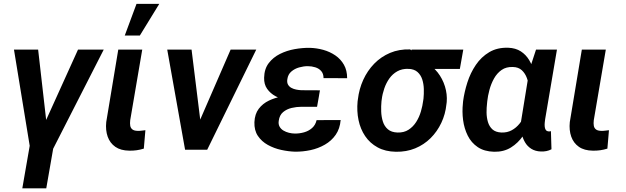

<svg xmlns="http://www.w3.org/2000/svg" viewBox="-20 -790 3302 1013"><path d="M268.1 -48.8 224.1 203.6H97.7L141.6 -48.8ZM212.9 -133.8 391.6 -528.3H527.3L257.8 0H168.9ZM181.2 -528.3 228 -118.2 222.2 0H140.1L53.7 -528.3Z M604 -528.3H730.5L667 -155.8Q665 -138.7 667.2 -126.5Q669.4 -114.3 678.5 -107.2Q687.5 -100.1 705.6 -99.6Q715.8 -99.1 726.3 -100.6Q736.8 -102.1 747.1 -103L738.8 -5.9Q720.2 0 700.9 2.7Q681.6 5.4 662.1 4.9Q616.7 4.4 588.4 -15.4Q560.1 -35.2 548.1 -69.1Q536.1 -103 540.5 -146ZM638.2 -602.5 700.2 -769.5H820.3L717.8 -602.5Z M1012.2 -103.5 1196.8 -528.3H1332L1073.2 0H990.7ZM990.7 -528.3 1044.9 -90.3 1034.7 0H956.5L862.3 -528.3Z M1542 -287.6 1663.6 -287.1 1652.8 -226.6H1569.8Q1544.4 -226.6 1518.6 -220.5Q1492.7 -214.4 1473.6 -198.5Q1454.6 -182.6 1450.7 -152.8Q1447.8 -134.8 1455.1 -121.8Q1462.4 -108.9 1475.6 -101.1Q1488.8 -93.3 1504.6 -89.4Q1520.5 -85.4 1535.6 -85.4Q1559.6 -85 1584 -91.8Q1608.4 -98.6 1626.5 -114.5Q1644.5 -130.4 1650.4 -156.2L1777.3 -156.7Q1773.4 -110.8 1751.2 -78.9Q1729 -46.9 1694.1 -26.9Q1659.2 -6.8 1618.4 2Q1577.6 10.7 1537.1 10.3Q1502 9.3 1463.9 1Q1425.8 -7.3 1393.1 -25.4Q1360.4 -43.5 1340.6 -73Q1320.8 -102.5 1322.3 -145.5Q1324.2 -188.5 1345.2 -216.1Q1366.2 -243.7 1398.9 -259.3Q1431.6 -274.9 1469.2 -281.2Q1506.8 -287.6 1542 -287.6ZM1657.2 -252 1551.3 -252.4Q1523.4 -253.4 1492.2 -260.5Q1460.9 -267.6 1433.6 -282.5Q1406.2 -297.4 1389.4 -321.3Q1372.6 -345.2 1373.5 -379.9Q1374.5 -426.3 1397.7 -456.8Q1420.9 -487.3 1457 -505.4Q1493.2 -523.4 1534.7 -530.8Q1576.2 -538.1 1613.8 -537.6Q1650.9 -536.6 1685.8 -526.9Q1720.7 -517.1 1749.3 -497.6Q1777.8 -478 1794.7 -448.2Q1811.5 -418.5 1811.5 -377.4L1687 -377.9Q1687 -400.9 1675 -414.8Q1663.1 -428.7 1643.8 -434.8Q1624.5 -440.9 1603.5 -440.9Q1582 -440.9 1558.3 -434.3Q1534.7 -427.7 1517.1 -412.6Q1499.5 -397.5 1496.1 -372.6Q1493.2 -355.5 1499.3 -344.2Q1505.4 -333 1516.8 -326.7Q1528.3 -320.3 1542.7 -317.4Q1557.1 -314.5 1570.8 -314L1668 -313.5Z M1866.7 -255.4 1868.2 -265.6Q1874.5 -320.3 1896.5 -368.7Q1918.5 -417 1954.3 -453.9Q1990.2 -490.7 2038.1 -511Q2085.9 -531.2 2144 -529.3Q2158.2 -520 2169.7 -506.8Q2181.2 -493.7 2193.6 -480.7Q2206.1 -467.8 2223.6 -460Q2262.7 -441.4 2288.8 -408.2Q2314.9 -375 2327.6 -334Q2340.3 -293 2336.9 -251.5L2335.4 -240.2Q2330.1 -187.5 2308.3 -141.6Q2286.6 -95.7 2251.7 -61Q2216.8 -26.4 2170.4 -7.3Q2124 11.7 2068.8 10.7Q2012.7 9.8 1972.2 -12.5Q1931.6 -34.7 1906.5 -72Q1881.3 -109.4 1871.6 -156.5Q1861.8 -203.6 1866.7 -255.4ZM1994.1 -265.6 1992.7 -255.4Q1990.2 -230 1991.2 -201.9Q1992.2 -173.8 2000 -148.9Q2007.8 -124 2026.4 -107.9Q2044.9 -91.8 2077.6 -90.8Q2111.3 -89.8 2135.5 -105.5Q2159.7 -121.1 2175.8 -146.5Q2191.9 -171.9 2200.7 -201.9Q2209.5 -231.9 2212.9 -259.8L2214.4 -270Q2216.8 -293.5 2216.1 -320.3Q2215.3 -347.2 2207.8 -370.8Q2200.2 -394.5 2182.6 -410.2Q2165 -425.8 2134.3 -426.8Q2101.1 -427.7 2076.2 -413.8Q2051.3 -399.9 2034.4 -376.2Q2017.6 -352.5 2007.6 -323.5Q1997.6 -294.4 1994.1 -265.6ZM2424.3 -528.3 2406.2 -426.3H2133.3L2151.4 -528.3Z M2422.4 -245.1 2423.3 -255.9Q2429.7 -304.2 2445.8 -354.7Q2461.9 -405.3 2490.5 -447.5Q2519 -489.7 2561.5 -514.9Q2604 -540 2661.6 -538.1Q2700.7 -536.6 2727.8 -519Q2754.9 -501.5 2772 -472.9Q2789.1 -444.3 2797.9 -409.7Q2806.6 -375 2809.3 -339.4Q2812 -303.7 2810.1 -272.9L2807.6 -246.6Q2800.3 -204.6 2783.7 -158.9Q2767.1 -113.3 2740.2 -74.2Q2713.4 -35.2 2675.5 -11.7Q2637.7 11.7 2586.9 10.7Q2534.7 9.3 2500.5 -13.9Q2466.3 -37.1 2447.8 -74.5Q2429.2 -111.8 2423.3 -156.5Q2417.5 -201.2 2422.4 -245.1ZM2550.8 -255.9 2549.8 -245.6Q2546.9 -222.2 2547.1 -196Q2547.4 -169.9 2554.4 -146.2Q2561.5 -122.6 2578.1 -107.4Q2594.7 -92.3 2625.5 -90.8Q2656.2 -89.8 2679.9 -102.8Q2703.6 -115.7 2721.4 -137.9Q2739.3 -160.2 2750.5 -187Q2761.7 -213.9 2767.1 -240.2L2772 -275.4Q2773.4 -298.3 2771.2 -325.7Q2769 -353 2760 -377.9Q2751 -402.8 2733.2 -419.4Q2715.3 -436 2686 -436.5Q2650.9 -438 2626.5 -420.9Q2602.1 -403.8 2586.4 -375.7Q2570.8 -347.7 2562.3 -315.7Q2553.7 -283.7 2550.8 -255.9ZM2808.1 -528.3H2918.5L2856.4 -162.1Q2855.5 -155.3 2854.2 -144.5Q2853 -133.8 2853.8 -123.3Q2854.5 -112.8 2859.1 -105.2Q2863.8 -97.7 2875 -96.7Q2877.9 -96.2 2880.9 -96.9Q2883.8 -97.7 2886.7 -98.1L2889.6 -2.4Q2876.5 4.4 2862.8 7.1Q2849.1 9.8 2834 9.3Q2804.2 8.3 2783.2 -4.9Q2762.2 -18.1 2749.8 -39.6Q2737.3 -61 2731.9 -87.2Q2726.6 -113.3 2727.5 -140.1L2773.4 -422.4Z M3049.8 -528.3H3176.3L3112.8 -155.8Q3110.8 -138.7 3113 -126.5Q3115.2 -114.3 3124.3 -107.2Q3133.3 -100.1 3151.4 -99.6Q3161.6 -99.1 3172.1 -100.6Q3182.6 -102.1 3192.9 -103L3184.6 -5.9Q3166 0 3146.7 2.7Q3127.4 5.4 3107.9 4.9Q3062.5 4.4 3034.2 -15.4Q3005.9 -35.2 2993.9 -69.1Q2981.9 -103 2986.3 -146Z"/></svg>

Font: Roboto SemiBold
Style: Italic
Weight: 600
Designer: Christian Robertson
Foundry: Google
Version: Version 3.009; 2024